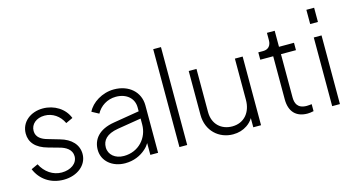

<svg xmlns="http://www.w3.org/2000/svg" viewBox="-82 -1090 2645 1434"><g transform="rotate(-15 1241.0 -372.5)"><path d="M262 12C368 12 447 -52 447 -138C447 -209 398 -263 311 -287L222 -313C179 -325 138 -348 138 -398C138 -450 182 -488 246 -488C307 -488 361 -452 389 -392L443 -417C414 -494 335 -543 247 -543C153 -543 76 -484 76 -394C76 -327 118 -276 210 -251L292 -228C339 -216 385 -189 385 -137C385 -81 331 -44 262 -44C194 -44 135 -85 102 -150L50 -126C85 -41 163 12 262 12Z M738 12C803 12 858 -12 898 -48C913 -61 925 -76 934 -91V0H994V-367C994 -470 913 -543 797 -543C706 -543 622 -489 592 -425L646 -396C674 -449 730 -486 797 -486C878 -486 934 -438 934 -367V-337L735 -304C612 -284 564 -216 564 -138C564 -50 639 12 738 12ZM934 -281V-235C934 -132 857 -43 742 -43C675 -43 627 -83 627 -140C627 -193 660 -236 751 -251Z M1219 0V-757H1159V0Z M1572 12C1614 12 1650 1 1681 -20C1702 -34 1718 -51 1730 -71V0H1790V-531H1730V-212C1730 -116 1673 -47 1581 -47C1497 -47 1433 -103 1433 -197V-531H1373V-192C1373 -67 1464 12 1572 12Z M2149 6C2160 6 2181 4 2196 0V-54C2187 -53 2169 -51 2158 -51C2085 -51 2071 -96 2071 -141V-474H2187V-531H2071V-655H2011V-598C2011 -557 1989 -531 1949 -531H1911V-474H2011V-141C2011 -45 2061 6 2149 6Z M2400 -635V-745H2340V-635ZM2400 0V-531H2340V0Z"/></g></svg>

Font: Plus Jakarta Sans Light
Style: Regular
Weight: 300
Designer: Gumpita Rahayu
Foundry: Tokotype
Version: Version 2.071;gftools[0.9.30]